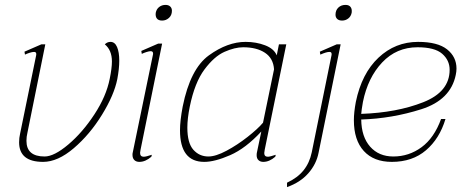

<svg xmlns="http://www.w3.org/2000/svg" viewBox="-20 -651 1884 784"><path d="M58 -70Q58 -88 62 -105L128 -427V-431Q128 -439 119 -439Q112 -439 101 -435.5Q90 -432 82 -428L80 -440L149 -470H165L92 -109Q88 -93 88 -76Q88 -12 162 -12Q201 -12 259 -61Q317 -110 365.5 -184Q414 -258 428 -329Q437 -373 437 -400Q437 -446 408 -470Q418 -480 431 -480Q449 -480 458 -459Q467 -438 467 -403Q467 -371 459 -328Q446 -263 396.5 -182.5Q347 -102 281.5 -46Q216 10 156 10Q58 10 58 -70Z M616 -599Q619 -614 630 -622.5Q641 -631 656 -631Q668 -631 675 -624.5Q682 -618 682 -607Q682 -589 670 -578Q658 -567 642 -567Q627 -567 620.5 -575.5Q614 -584 616 -599ZM521 -19Q521 -25 522 -28L605 -430V-433Q605 -442 595 -442Q589 -442 578 -438.5Q567 -435 559 -431L557 -443L626 -473H642L554 -40Q552 -30 552 -27Q552 -11 567 -11Q576 -11 600 -19L598 -11Q574 10 549 10Q536 10 528.5 2.5Q521 -5 521 -19Z M715 -119Q715 -158 726 -216Q757 -370 833 -425Q909 -480 983 -480Q1026 -480 1062.5 -466Q1099 -452 1110 -425L1119 -470H1149L1061 -40Q1059 -30 1059 -26Q1059 -11 1074 -11Q1082 -11 1106 -19L1104 -11Q1080 10 1055 10Q1043 10 1035.5 3Q1028 -4 1028 -17Q1028 -24 1029 -28L1047 -114Q983 -45 920 -17.5Q857 10 814 10Q715 10 715 -119ZM1054 -150 1099 -368Q1096 -413 1062 -435.5Q1028 -458 973 -458Q939 -458 897 -439.5Q855 -421 815 -367.5Q775 -314 755 -216Q745 -167 745 -130Q745 -67 769.5 -39.5Q794 -12 831 -12Q861 -12 905 -35.5Q949 -59 991 -92Q1033 -125 1054 -150Z M1350 -591Q1350 -609 1361.5 -620Q1373 -631 1391 -631Q1405 -631 1411.5 -622.5Q1418 -614 1416 -599Q1413 -584 1402 -575.5Q1391 -567 1377 -567Q1364 -567 1357 -573.5Q1350 -580 1350 -591ZM1152 95Q1195 75 1219.5 44.5Q1244 14 1253 -29L1334 -427V-431Q1334 -439 1325 -439Q1313 -439 1288 -428L1286 -440L1355 -470H1371L1281 -28Q1272 19 1239 56.5Q1206 94 1152 113Z M1455 -163Q1456 -92 1491.5 -52Q1527 -12 1586 -12Q1650 -12 1701.5 -50Q1753 -88 1781 -165H1799Q1775 -85 1719.5 -37.5Q1664 10 1580 10Q1506 10 1465.5 -34.5Q1425 -79 1425 -160Q1425 -192 1433 -235Q1457 -351 1525.5 -415.5Q1594 -480 1687 -480Q1767 -480 1805.5 -449.5Q1844 -419 1844 -371Q1844 -359 1841 -345Q1820 -243 1700.5 -205Q1581 -167 1455 -163ZM1816 -366Q1816 -405 1785.5 -431.5Q1755 -458 1685 -458Q1599 -458 1540.5 -396Q1482 -334 1462 -235Q1456 -201 1455 -186Q1600 -191 1708 -233.5Q1816 -276 1816 -366Z"/></svg>

Font: Taviraj Thin
Style: Italic
Weight: 250
Italic angle: -12°
Designer: Katatrad Team
Foundry: CadsonDemak
Version: Version 1.001